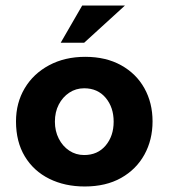

<svg xmlns="http://www.w3.org/2000/svg" viewBox="-20 -664 611 696"><path d="M38 -224Q38 -291 69.5 -344Q101 -397 158 -427.5Q215 -458 289 -458Q364 -458 419 -427.5Q474 -397 503.5 -344Q533 -291 533 -224Q533 -157 503.5 -103.5Q474 -50 419 -19Q364 12 287 12Q215 12 158.5 -16Q102 -44 70 -97Q38 -150 38 -224ZM179 -223Q179 -189 193 -161.5Q207 -134 231 -118Q255 -102 285 -102Q334 -102 363 -136.5Q392 -171 392 -223Q392 -275 363 -309.5Q334 -344 285 -344Q255 -344 231 -328Q207 -312 193 -285Q179 -258 179 -223ZM433 -644 285 -509H200L278 -644Z"/></svg>

Font: Reem Kufi Fun
Style: Regular
Weight: 400
Designer: Khaled Hosny
Version: Version 1.005